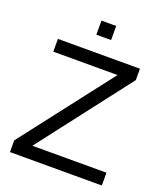

<svg xmlns="http://www.w3.org/2000/svg" viewBox="-156 -972 922 1076"><g transform="rotate(20 305.5 -434.0)"><path d="M579.6 0V-76.2H137.7L556.6 -620.1V-688H67.4V-611.8H450.7L31.7 -69.8V0ZM261.7 -783.7H349.6V-867.7H261.7Z"/></g></svg>

Font: Arimo
Style: Regular
Weight: 400
Designer: Steve Matteson
Foundry: Monotype Imaging Inc.
Version: Version 1.32